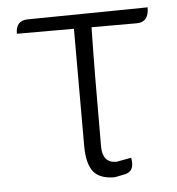

<svg xmlns="http://www.w3.org/2000/svg" viewBox="-45 -575 582 630"><g transform="rotate(-5 246.5 -260.0)"><path d="M308 13Q259 13 238 -13Q217 -40 217 -98V-484H29Q29 -528 69 -528L464 -533Q464 -484 424 -484H275Q272 -350 272 -92Q272 -37 318 -37L367 -46Q377 1 338 7Z"/></g></svg>

Font: Swei Half Moon CJK SC
Style: Light
Weight: 300
Version: Version 2.071